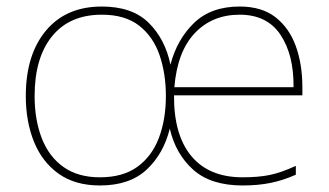

<svg xmlns="http://www.w3.org/2000/svg" viewBox="-20 -558 1007 588"><path d="M714 -538Q782 -538 824 -505Q866 -472 886 -416.5Q906 -361 906 -291V-266H513Q512 -145 566 -80Q620 -15 723 -15Q771 -15 805.5 -22Q840 -29 886 -50V-23Q848 -6 809.5 2Q771 10 723 10Q626 10 572 -38Q518 -86 500 -164Q481 -87 429 -38.5Q377 10 286 10Q210 10 159.5 -26Q109 -62 84 -124Q59 -186 59 -264Q59 -390 120.5 -464Q182 -538 292 -538Q385 -538 435.5 -488Q486 -438 502 -360Q522 -437 574 -487.5Q626 -538 714 -538ZM292 -513Q193 -513 139.5 -447Q86 -381 86 -264Q86 -191 108 -134.5Q130 -78 174.5 -46.5Q219 -15 286 -15Q356 -15 400.5 -47Q445 -79 466.5 -135.5Q488 -192 488 -264Q488 -333 468.5 -389.5Q449 -446 406 -479.5Q363 -513 292 -513ZM714 -513Q630 -513 576.5 -456.5Q523 -400 514 -291H879Q880 -390 839 -451.5Q798 -513 714 -513Z"/></svg>

Font: Noto Sans Tamil Thin
Style: Regular
Weight: 100
Designer: Jelle Bosma - Monotype Design Team
Foundry: Monotype Imaging Inc.
Version: Version 2.004; ttfautohint (v1.8.4.7-5d5b)